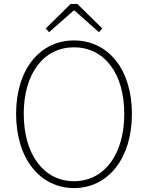

<svg xmlns="http://www.w3.org/2000/svg" viewBox="-20 -945 754 978"><path d="M357 13C529 13 652 -136 652 -365C652 -594 529 -739 357 -739C185 -739 62 -594 62 -365C62 -136 185 13 357 13ZM357 -22C204 -22 101 -157 101 -365C101 -573 204 -704 357 -704C510 -704 613 -573 613 -365C613 -157 510 -22 357 -22ZM213 -800 230 -781 355 -891H360L484 -781L501 -800L374 -925H340Z"/></svg>

Font: Noto Sans Japanese Thin
Style: Regular
Weight: 100
Designer: Ryoko NISHIZUKA (kana & ideographs); Paul D. Hunt (Latin, Greek & Cyrillic); Wenlong ZHANG (bopomofo); Sandoll Communica
Foundry: Adobe Systems Incorporated
Version: Version 1.000;PS 1;hotconv 1.0.78;makeotf.lib2.5.61930